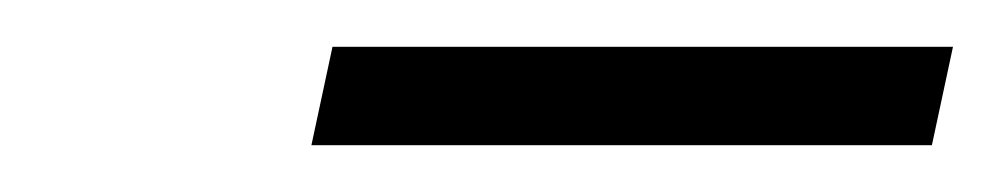

<svg xmlns="http://www.w3.org/2000/svg" viewBox="-20 -584 427 82"><path d="M122 -564H387L378 -522H113Z"/></svg>

Font: Ysabeau Infant Semilight
Style: Italic
Weight: 300
Italic angle: -12°
Designer: Christian Thalmann (Catharsis Fonts)
Version: Version 0.003